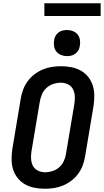

<svg xmlns="http://www.w3.org/2000/svg" viewBox="-20 -1149 640 1177"><path d="M256 8Q223 8 191.5 2Q160 -4 133.5 -19Q107 -34 88 -58Q69 -82 60 -111.5Q51 -141 51 -173.5Q51 -206 56 -238L107 -543Q111 -570 121 -597.5Q131 -625 148.5 -649.5Q166 -674 190 -692.5Q214 -711 241 -722.5Q268 -734 296.5 -738.5Q325 -743 353 -743Q386 -743 417.5 -737Q449 -731 475.5 -716Q502 -701 521 -677Q540 -653 549 -623.5Q558 -594 558 -561.5Q558 -529 553 -497L502 -192Q498 -165 488 -137.5Q478 -110 460.5 -85.5Q443 -61 419 -42.5Q395 -24 368 -12.5Q341 -1 312.5 3.5Q284 8 256 8ZM256 -93Q279 -93 302.5 -100.5Q326 -108 344 -124.5Q362 -141 372 -163.5Q382 -186 385 -209L436 -513Q440 -537 438.5 -560.5Q437 -584 427 -603Q417 -622 396.5 -632Q376 -642 353 -642Q330 -642 307 -634.5Q284 -627 265.5 -610.5Q247 -594 237.5 -571.5Q228 -549 224 -526L173 -222Q169 -198 170.5 -174.5Q172 -151 182 -132Q192 -113 212.5 -103Q233 -93 256 -93ZM390 -805Q371 -805 354 -812Q337 -819 325.5 -833Q314 -847 311.5 -866Q309 -885 312 -904Q314 -918 321 -930Q328 -942 339.5 -950.5Q351 -959 364 -962Q377 -965 391 -965Q410 -965 427.5 -958Q445 -951 456 -937Q467 -923 470 -904Q473 -885 469 -866Q467 -852 460 -840Q453 -828 441.5 -819.5Q430 -811 417 -808Q404 -805 390 -805ZM252 -1051V-1129H597V-1051Z"/></svg>

Font: Iosevka Aile Oblique
Style: Bold
Weight: 700
Italic angle: -9°
Designer: Belleve Invis
Foundry: Belleve Invis
Version: Version 31.1.0; ttfautohint (v1.8.4)